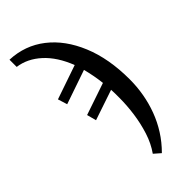

<svg xmlns="http://www.w3.org/2000/svg" viewBox="-253 -585 866 866"><g transform="rotate(-45 180.5 -152.0)"><path d="M177 213Q204 175 219.5 126.5Q235 78 242 27Q249 -24 249 -71Q249 -85 249 -98Q249 -111 248 -124L103 -75L91 -120L244 -172Q241 -199 236 -225Q231 -251 225 -274L62 -218L48 -263L211 -319Q180 -399 130 -444.5Q80 -490 20 -498V-544Q115 -540 187 -484Q259 -428 300 -329Q341 -230 341 -98Q341 -51 333 -5.5Q325 40 309 83Q293 126 268 165.5Q243 205 208 240Z"/></g></svg>

Font: Noto Serif SemiCondensed
Style: Regular
Weight: 400
Width: 4
Designer: Monotype Design Team
Foundry: Monotype Imaging Inc.
Version: Version 2.013